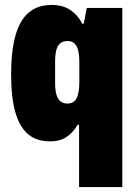

<svg xmlns="http://www.w3.org/2000/svg" viewBox="-20 -560 558 777"><path d="M300 197V-55H294Q283 -36 267.5 -20.5Q252 -5 231.5 3.5Q211 12 182 12Q128 12 93.5 -17Q59 -46 42 -106Q25 -166 25 -258Q25 -351 42 -414Q59 -477 95.5 -508.5Q132 -540 188 -540Q235 -540 265.5 -519Q296 -498 313 -464H319L331 -528H475V197ZM253 -141Q266 -141 275.5 -146.5Q285 -152 290.5 -163.5Q296 -175 298.5 -191Q301 -207 301 -229V-307Q301 -336 296.5 -355Q292 -374 281.5 -384Q271 -394 253 -394Q235 -394 224 -385Q213 -376 208 -357.5Q203 -339 203 -310V-225Q203 -197 208 -178.5Q213 -160 224 -150.5Q235 -141 253 -141Z"/></svg>

Font: Archivo Condensed Black
Style: Regular
Weight: 900
Width: 3
Designer: Hector Gatti
Foundry: Omnibus-Type
Version: Version 2.001